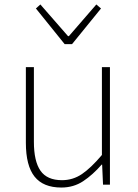

<svg xmlns="http://www.w3.org/2000/svg" viewBox="-20 -828 617 861"><path d="M255 13Q174 13 135 -36Q96 -85 96 -188V-527H132V-192Q132 -105 161.5 -62.5Q191 -20 258 -20Q307 -20 347.5 -47.5Q388 -75 437 -133V-527H473V0H442L438 -90H436Q396 -44 353 -15.5Q310 13 255 13ZM270 -630 141 -790 161 -808 285 -666H289L412 -808L433 -790L303 -630Z"/></svg>

Font: Noto Sans TC
Style: Regular
Weight: 100
Designer: Ryoko NISHIZUKA 西塚涼子 (kana, bopomofo & ideographs); Paul D. Hunt (Latin, Greek & Cyrillic); Sandoll Communications 산돌커뮤니
Foundry: Adobe
Version: Version 2.004;hotconv 1.0.118;makeotfexe 2.5.65603